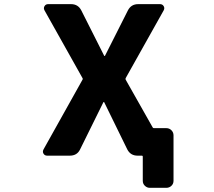

<svg xmlns="http://www.w3.org/2000/svg" viewBox="-20 -775 1040 933"><path d="M708 137.7Q694.3 137.7 684.1 127.9Q673.8 118.2 673.8 103.5V-13.7Q673.8 -18.6 668.9 -18.6H648.4Q614.3 -18.6 598.6 -48.8L486.3 -278.3Q486.3 -279.3 484.9 -279.3Q483.4 -279.3 482.4 -278.3L369.1 -48.8Q354.5 -18.6 319.3 -18.6H209Q197.3 -18.6 191.4 -28.3Q188.5 -33.2 188.5 -38.1Q188.5 -43 191.4 -48.8L380.9 -387.7Q383.8 -391.6 380.9 -395.5L196.3 -724.6Q190.4 -735.4 196.3 -745.1Q202.1 -754.9 213.9 -754.9H325.2Q359.4 -754.9 375 -724.6L486.3 -503.9Q487.3 -502.9 488.8 -502.9Q490.2 -502.9 490.2 -503.9L601.6 -724.6Q617.2 -754.9 651.4 -754.9H757.8Q769.5 -754.9 775.4 -745.1Q781.2 -735.4 775.4 -724.6L590.8 -395.5Q588.9 -391.6 590.8 -387.7L721.7 -156.2Q723.6 -152.3 727.5 -152.3H788.1Q802.7 -152.3 813 -142.1Q823.2 -131.8 823.2 -117.2V103.5Q823.2 118.2 813 127.9Q802.7 137.7 788.1 137.7Z"/></svg>

Font: Rounded-L Mgen+ 1m bold
Style: Bold
Weight: 700
Designer: [Source Han Sans]
Ryoko NISHIZUKA  (kana & ideographs); Paul D. Hunt (Latin, Greek & Cyrillic); Wenlong ZHANG  (bopomofo
Version: Version 1.059.20150602